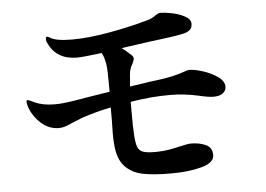

<svg xmlns="http://www.w3.org/2000/svg" viewBox="-49 -770 1097 792"><g transform="rotate(-5 500.0 -374.0)"><path d="M883 -379Q883 -363 869.5 -352.5Q856 -342 830 -342Q810 -342 768 -352Q710 -365 650 -365Q574 -365 488 -351V-314Q488 -243 490 -216Q492 -181 498 -164.5Q504 -148 520 -142Q536 -136 570 -136Q608 -136 641.5 -143Q675 -150 679 -151Q709 -158 719 -158Q755 -158 781.5 -146Q808 -134 808 -103Q808 -71 755.5 -56.5Q703 -42 628 -42Q557 -42 512 -51Q467 -60 438.5 -90Q410 -120 405 -179Q403 -201 403 -229L404 -280V-335Q340 -322 284 -303Q276 -300 244 -287Q225 -278 211.5 -273.5Q198 -269 184 -269Q141 -269 107.5 -301Q74 -333 63 -372Q60 -383 60 -389Q60 -395 65 -395Q70 -395 92 -384Q126 -368 174 -368Q208 -368 251 -375L311 -385Q339 -390 405 -400V-413Q405 -491 402 -510Q396 -548 386 -562L361 -559Q307 -552 283 -552Q199 -552 166 -623Q162 -630 162 -639Q162 -649 168 -649Q170 -649 182.5 -642Q195 -635 214 -632Q237 -628 270 -628Q337 -628 424 -643.5Q511 -659 585 -680Q605 -685 622 -698Q624 -699 629.5 -702.5Q635 -706 642 -706Q658 -706 687.5 -700.5Q717 -695 741.5 -682Q766 -669 766 -650Q766 -633 756 -624.5Q746 -616 726 -611.5Q706 -607 663 -601Q617 -596 470 -575Q483 -566 508 -543Q516 -536 516 -528Q516 -521 509 -507Q497 -488 495 -465L491 -414Q586 -429 616 -432Q671 -439 717 -455Q732 -461 740 -461Q762 -461 796.5 -450Q831 -439 857 -420.5Q883 -402 883 -379Z"/></g></svg>

Font: Shippori Mincho
Style: Bold
Weight: 700
Designer: FONTDASU
Foundry: FONTDASU / Google Inc. / but / Adobe
Version: Version 3.110; ttfautohint (v1.8.3)